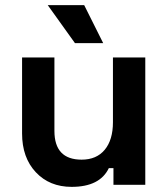

<svg xmlns="http://www.w3.org/2000/svg" viewBox="-20 -720 656 748"><path d="M259 8Q173 8 119.5 -49Q66 -106 66 -200V-496H192V-210Q192 -98 298 -98Q356 -98 388 -136.5Q420 -175 420 -244V-496H546V0H422V-65H404Q369 8 259 8ZM382 -552H272L166 -700H308Z"/></svg>

Font: Rootstock Sans Headline
Style: Bold
Weight: 700
Designer: Florian Karsten
Foundry: Florian Karsten
Version: Version 2.000;FEAKit 1.0